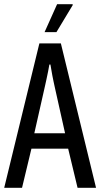

<svg xmlns="http://www.w3.org/2000/svg" viewBox="-20 -893 477 913"><path d="M0 0 167.2 -686.5H269.5L436.7 0H348.8L304.1 -186.1H129.5L84.8 0ZM143.2 -259.3H289.4L239.1 -484.7Q237.1 -493.9 234.4 -506.6Q231.8 -519.2 229 -533.4Q226.3 -547.5 224.1 -561.3Q221.8 -575 219.8 -586.1H214.8Q212.8 -572.1 208.8 -553.6Q204.8 -535.2 201.1 -516.6Q197.5 -497.9 194.1 -484.7ZM192 -740.3 251.5 -872.9H325.1L326.1 -869.3L248.4 -740.3Z"/></svg>

Font: Archivo SemiBold ExtraCondensed
Style: Regular
Weight: 600
Width: 2
Version: Version 2.001